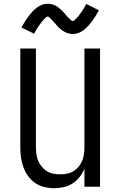

<svg xmlns="http://www.w3.org/2000/svg" viewBox="-20 -993 640 1021"><path d="M268 8Q242 8 215.5 1.5Q189 -5 167 -20Q145 -35 129 -57.5Q113 -80 104 -105Q95 -130 91.5 -156.5Q88 -183 88 -210V-735H171V-210Q171 -192 173.5 -173.5Q176 -155 183 -138Q190 -121 202 -106.5Q214 -92 229.5 -82.5Q245 -73 263.5 -69.5Q282 -66 300 -66Q318 -66 336.5 -69.5Q355 -73 370.5 -82.5Q386 -92 398 -106.5Q410 -121 417 -138Q424 -155 426.5 -173.5Q429 -192 429 -210V-735H512V0H429V-96Q419 -72 403 -51.5Q387 -31 366 -17.5Q345 -4 319.5 2Q294 8 268 8ZM366 -812Q361 -812 355.5 -813Q350 -814 345 -815Q340 -816 335.5 -818Q331 -820 326 -822.5Q321 -825 317 -827.5Q313 -830 308.5 -833Q304 -836 300 -840Q296 -844 292 -847.5Q288 -851 284.5 -855Q281 -859 278 -862.5Q275 -866 271.5 -870Q268 -874 264 -878.5Q260 -883 256 -887Q252 -891 249 -894Q246 -897 241.5 -901Q237 -905 234 -905Q229 -905 226 -902Q223 -899 219 -895Q215 -891 212 -888.5Q209 -886 207 -883Q205 -880 202.5 -877Q200 -874 197.5 -870.5Q195 -867 192 -863Q189 -859 186 -855Q183 -851 180 -846Q177 -841 174 -836Q171 -831 168 -825.5Q165 -820 161 -814L94 -847Q104 -865 113.5 -880Q123 -895 132.5 -907.5Q142 -920 151.5 -930.5Q161 -941 174 -951Q187 -961 202 -967Q217 -973 234 -973Q239 -973 244.5 -972.5Q250 -972 255 -970.5Q260 -969 264.5 -967.5Q269 -966 274 -963.5Q279 -961 283 -958.5Q287 -956 291.5 -952.5Q296 -949 300 -945.5Q304 -942 308 -938Q312 -934 315.5 -930.5Q319 -927 322 -923.5Q325 -920 328.5 -915.5Q332 -911 336 -907Q340 -903 344 -899Q348 -895 351 -892Q354 -889 358.5 -885Q363 -881 366 -881Q371 -881 374 -884Q377 -887 381 -890.5Q385 -894 388 -897Q391 -900 393 -902.5Q395 -905 397.5 -908Q400 -911 402.5 -914.5Q405 -918 408 -922Q411 -926 414 -930.5Q417 -935 420 -939.5Q423 -944 426 -949Q429 -954 432 -960Q435 -966 439 -972L506 -938Q496 -920 486.5 -905Q477 -890 467.5 -877.5Q458 -865 448.5 -854.5Q439 -844 426 -834Q413 -824 398 -818Q383 -812 366 -812Z"/></svg>

Font: Nova
Style: Regular
Weight: 400
Monospace: yes
Designer: Belleve Invis
Foundry: Belleve Invis
Version: Version 24.1.4; ttfautohint (v1.8.4)